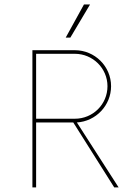

<svg xmlns="http://www.w3.org/2000/svg" viewBox="-20 -813 590 833"><path d="M370.6 -793.5H344.2L265.1 -649.9H285.2ZM313.5 -281.7C396 -286.6 461.9 -355.5 461.9 -439C461.9 -525.4 391.1 -595.2 304.7 -595.2H120.6V0H136.7V-281.7H297.9L475.6 0H494.6ZM136.7 -297.9V-579.6H304.7C382.8 -579.6 446.3 -516.6 446.3 -439C446.3 -360.4 383.3 -297.9 304.7 -297.9Z"/></svg>

Font: Now Thin
Style: Regular
Weight: 100
Designer: Alfredo Marco Pradil
Foundry: Alfredo Marco Pradil
Version: Version 1.200;hotconv 1.0.109;makeotfexe 2.5.65596